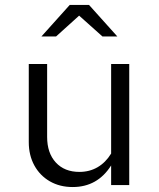

<svg xmlns="http://www.w3.org/2000/svg" viewBox="-20 -746 640 774"><path d="M273 8Q221 8 181 -15Q141 -38 118.5 -79Q96 -120 96 -173V-488H170V-194Q170 -129 205 -91Q240 -53 300 -53Q341 -53 373.5 -72Q406 -91 428 -127V-488H501V0H428V-79Q373 8 273 8ZM147 -599 261 -726H339L453 -599H393L299 -683L206 -599Z"/></svg>

Font: Red Hat Mono
Style: Regular
Weight: 400
Designer: Pentagram, MCKL
Foundry: Pentagram, MCKL
Version: Version 1.023